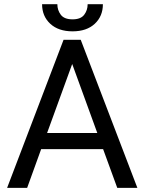

<svg xmlns="http://www.w3.org/2000/svg" viewBox="-20 -902 692 922"><path d="M543 0 475.1 -186H177.7L110.4 0H14.2L285.2 -710.9H367.7L639.6 0ZM206.1 -263.2H447.3L326.7 -594.7ZM400.9 -881.8H474.1Q474.1 -824.2 435.1 -787.8Q396 -751.5 328.6 -751.5Q260.7 -751.5 221.4 -787.8Q182.1 -824.2 182.1 -881.8H255.4Q255.4 -853 272 -831.1Q288.6 -809.1 328.6 -809.1Q367.7 -809.1 384.3 -831.1Q400.9 -853 400.9 -881.8Z"/></svg>

Font: Vazirmatn RD
Style: Regular
Weight: 400
Designer: Saber Rastikerdar
Foundry: Saber Rastikerdar
Version: Version 32.102